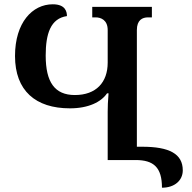

<svg xmlns="http://www.w3.org/2000/svg" viewBox="-20 -746 894 895"><path d="M735 129C794 129 832 95 832 48C832 -29 769 -62 643 -62H618V-606C618 -653 644 -665 670 -665H688V-714H410V-665H426C450 -665 482 -653 482 -606V-454C482 -362 428 -303 329 -303C235 -303 193 -363 193 -487C193 -589 216 -660 292 -671C292 -689 287 -726 226 -726C131 -726 50 -641 50 -485C50 -323 146 -241 306 -241C393 -241 452 -271 479 -311H486C483 -276 482 -248 482 -225V0H612C696 0 735 34 735 129Z"/></svg>

Font: Noto Serif Georgian SemiBold
Style: Regular
Weight: 600
Designer: Monotype Design Team, Akaki Razmadze
Foundry: Google LLC
Version: Version 2.003